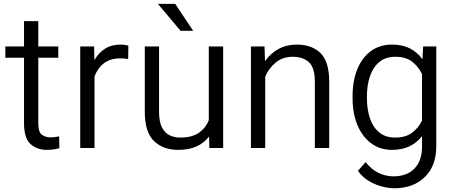

<svg xmlns="http://www.w3.org/2000/svg" viewBox="-20 -770 2362 999"><path d="M283.2 -528.3V-469.7H179.2V-129.9Q179.2 -82 198.5 -68.6Q217.8 -55.2 242.7 -55.2Q255.4 -55.2 267.6 -57.1Q279.8 -59.1 287.6 -60.5L289.1 1Q278.3 4.4 261 7.1Q243.7 9.8 223.1 9.8Q172.9 9.8 138.9 -20.5Q105 -50.8 105 -130.4V-469.7H7.8V-528.3H105V-660.2H179.2V-528.3Z M647.9 -531.7 647 -462.9Q627 -466.3 605.5 -466.3Q552.7 -466.3 519.5 -439.9Q486.3 -413.6 471.7 -371.1V0H397.5V-528.3H469.7L471.2 -457Q492.2 -494.6 526.1 -516.4Q560.1 -538.1 608.4 -538.1Q618.7 -538.1 630.9 -536.1Q643.1 -534.2 647.9 -531.7Z M1069.3 0 1067.9 -59.6Q1043 -26.9 1003.4 -8.5Q963.9 9.8 906.7 9.8Q829.1 9.8 781.2 -36.1Q733.4 -82 733.4 -189V-528.3H807.6V-188Q807.6 -136.2 822.8 -106.9Q837.9 -77.6 863 -65.9Q888.2 -54.2 917 -54.2Q979.5 -54.2 1015.1 -79.3Q1050.8 -104.5 1066.4 -144V-528.3H1141.1V0ZM891.6 -750 984.9 -609.9H919.4L801.3 -750Z M1502.9 -474.6Q1450.7 -474.6 1414.3 -444.3Q1377.9 -414.1 1359.9 -371.1V0H1285.6V-528.3H1356.4L1358.9 -451.7Q1386.7 -491.7 1428.7 -514.9Q1470.7 -538.1 1523.4 -538.1Q1602.1 -538.1 1647.5 -493.9Q1692.9 -449.7 1692.9 -345.2V0H1618.2V-345.7Q1618.2 -417.5 1587.6 -446Q1557.1 -474.6 1502.9 -474.6Z M1814.5 -258.8V-269Q1814.5 -350.1 1839.4 -410.6Q1864.3 -471.2 1910.4 -504.6Q1956.5 -538.1 2020.5 -538.1Q2073.7 -538.1 2112.8 -518.1Q2151.9 -498 2178.2 -461.4L2181.6 -528.3H2250V-10.3Q2250 93.8 2189.9 151.6Q2129.9 209.5 2032.2 209.5Q2002.4 209.5 1966.8 200.2Q1931.2 190.9 1897.9 170.9Q1864.7 150.9 1842.3 118.7L1882.3 73.7Q1915 113.8 1951.4 130.6Q1987.8 147.5 2026.9 147.5Q2096.7 147.5 2136.2 107.2Q2175.8 66.9 2175.8 -6.8V-61.5Q2149.4 -27.3 2110.6 -8.8Q2071.8 9.8 2019.5 9.8Q1956.5 9.8 1910.4 -24.9Q1864.3 -59.6 1839.4 -120.1Q1814.5 -180.7 1814.5 -258.8ZM1889.2 -269V-258.8Q1889.2 -201.7 1904.5 -155.3Q1919.9 -108.9 1952.6 -81.5Q1985.4 -54.2 2036.1 -54.2Q2090.8 -54.2 2124 -79.3Q2157.2 -104.5 2175.8 -142.6V-384.3Q2158.7 -421.4 2125.7 -448Q2092.8 -474.6 2037.1 -474.6Q1985.8 -474.6 1953.1 -447Q1920.4 -419.4 1904.8 -372.8Q1889.2 -326.2 1889.2 -269Z"/></svg>

Font: Vazirmatn RD FD Light
Style: Regular
Weight: 300
Designer: Saber Rastikerdar
Foundry: Saber Rastikerdar
Version: Version 33.003